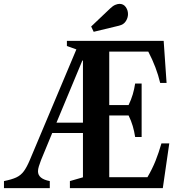

<svg xmlns="http://www.w3.org/2000/svg" viewBox="-42 -973 927 993"><path d="M-21.5 0V-36.5Q19 -44.5 42.5 -55.5Q66 -66.5 81.5 -87.8Q97 -109 112.5 -146L353 -717.5L304 -735V-761.5H804.5L819.5 -544H786.5Q767.5 -624.5 725 -706H523V-429.5H623Q636.5 -457.5 644.5 -484.5Q652.5 -511.5 657 -541H690.5V-264.5H657Q652.5 -294 644.5 -321.2Q636.5 -348.5 623 -376H523V-56.5H720.5Q746 -100 762.5 -141.5Q779 -183 793 -231.5H833.5L800 0H319.5V-36.5L387 -56V-285H228L170 -144.5Q163.5 -127 159 -112.8Q154.5 -98.5 154.5 -87Q154.5 -48 215.5 -36.5V0ZM250 -338.5H387V-660H384ZM442.5 -808.5 429.5 -836 528 -929.5Q541.5 -942.5 554 -947.8Q566.5 -953 576 -953Q596.5 -953 608.2 -936.8Q620 -920.5 620 -900Q620 -881.5 609 -863.8Q598 -846 573 -840Z"/></svg>

Font: Libre Caslon Condensed
Style: Bold
Weight: 700
Designer: Pablo Impallari, Rodrigo Fuenzalida, Katja Schimmel, Ertekin Erdin
Foundry: Pablo Impallari, Rodrigo Fuenzalida
Version: Version 2.000; ttfautohint (v1.8.4.7-5d5b);gftools[0.9.33]